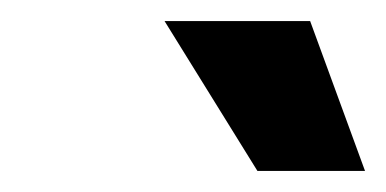

<svg xmlns="http://www.w3.org/2000/svg" viewBox="-20 -793 366 182"><path d="M224 -631 136 -773H274L326 -631Z"/></svg>

Font: Exo Thin ExtraBold
Style: Italic
Weight: 800
Italic angle: -9°
Version: Version 2.000